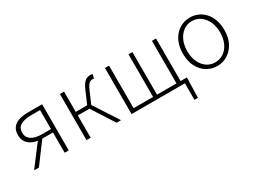

<svg xmlns="http://www.w3.org/2000/svg" viewBox="-47 -1132 2537 1911"><g transform="rotate(-30 1221.5 -176.5)"><path d="M398 0V-233H276Q237 -233 202 -241.5Q167 -250 140 -268.5Q113 -287 98 -315.5Q83 -344 83 -384Q83 -438 108.5 -470Q134 -502 179 -516Q224 -530 281 -530H445V0ZM294 -272H398V-490H294Q219 -490 175 -465Q131 -440 131 -384Q131 -328 175 -300Q219 -272 294 -272ZM47 0 240 -255 280 -239 102 0Z M649 0V-530H697V-297H828L885 -429Q906 -479 925 -503Q944 -527 963.5 -535Q983 -543 1006 -543Q1013 -543 1020 -542Q1027 -541 1030 -539L1020 -493Q1016 -495 1013 -495Q1010 -495 1004 -495Q990 -495 977 -489.5Q964 -484 950.5 -466Q937 -448 922 -411L865 -279L1046 0H995L831 -256H697V0Z M1780 190V0H1733V-41H1826V-14L1820 190ZM1167 0V-530H1214V-41H1438V-530H1483V-41H1707V-530H1754V0Z M2148 13Q2084 13 2030 -19.5Q1976 -52 1943 -114Q1910 -176 1910 -264Q1910 -353 1943 -415.5Q1976 -478 2030 -510.5Q2084 -543 2148 -543Q2196 -543 2239 -524.5Q2282 -506 2315 -470.5Q2348 -435 2367 -382.5Q2386 -330 2386 -264Q2386 -176 2352.5 -114Q2319 -52 2265.5 -19.5Q2212 13 2148 13ZM2148 -29Q2202 -29 2245 -58.5Q2288 -88 2312.5 -141Q2337 -194 2337 -264Q2337 -335 2312.5 -388Q2288 -441 2245 -471.5Q2202 -502 2148 -502Q2094 -502 2051.5 -471.5Q2009 -441 1984.5 -388Q1960 -335 1960 -264Q1960 -194 1984.5 -141Q2009 -88 2051.5 -58.5Q2094 -29 2148 -29Z"/></g></svg>

Font: Noto Sans TC ExtraLight
Style: Regular
Weight: 250
Designer: Ryoko NISHIZUKA  (kana, bopomofo & ideographs); Paul D. Hunt (Latin, Greek & Cyrillic); Sandoll Communications , Soo-you
Foundry: Adobe
Version: Version 2.004-H2;hotconv 1.0.118;makeotfexe 2.5.65603